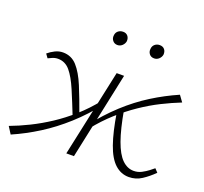

<svg xmlns="http://www.w3.org/2000/svg" viewBox="-107 -718 905 850"><g transform="rotate(20 345.5 -293.0)"><path d="M23 6 2 -27Q45 -43 90.5 -65.5Q136 -88 181 -117.5Q226 -147 269.5 -185.5Q313 -224 352 -273L367 -262Q316 -197 260 -146.5Q204 -96 144.5 -58.5Q85 -21 23 6ZM257 -154Q229 -225 207.5 -275.5Q186 -326 163 -353.5Q140 -381 106 -381Q92 -381 79.5 -375.5Q67 -370 61 -367L48 -385Q62 -397 80 -406Q98 -415 117 -415Q157 -415 183.5 -385.5Q210 -356 232 -303Q254 -250 280 -177ZM283 0 371 -410H406L319 0ZM340 -138 326 -148Q377 -214 432 -264.5Q487 -315 546 -352Q605 -389 667 -416L688 -387Q645 -370 600 -347.5Q555 -325 510 -294.5Q465 -264 422 -225.5Q379 -187 340 -138ZM578 4Q541 4 512.5 -22Q484 -48 464.5 -103.5Q445 -159 431 -246L457 -269Q472 -183 491 -130Q510 -77 534.5 -53Q559 -29 589 -29Q609 -29 626 -38Q643 -47 656 -57Q669 -67 676 -73L691 -57Q666 -32 638.5 -14Q611 4 578 4ZM331 -528Q317 -528 308.5 -538.5Q300 -549 302 -563Q303 -576 312.5 -584Q322 -592 336 -592Q350 -592 358 -582.5Q366 -573 365 -558Q363 -546 353.5 -537Q344 -528 331 -528ZM504 -528Q489 -528 481 -538.5Q473 -549 475 -563Q476 -576 485.5 -584Q495 -592 508 -592Q523 -592 531 -582.5Q539 -573 538 -558Q536 -546 526.5 -537Q517 -528 504 -528Z"/></g></svg>

Font: Ysabeau ExtraLight
Style: Italic
Weight: 250
Italic angle: -12°
Version: Version 2.000;gftools[0.9.27.dev2+g8671c4b]